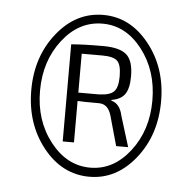

<svg xmlns="http://www.w3.org/2000/svg" viewBox="-40 -741 527 526"><g transform="rotate(5 223.5 -478.5)"><path d="M224 -701Q298 -701 350 -636Q402 -571 402 -479Q402 -386 350 -321Q298 -256 224 -256Q149 -256 97 -321Q45 -386 45 -479Q45 -571 97 -636Q149 -701 224 -701ZM224 -677Q159 -677 114 -619Q69 -561 69 -479Q69 -397 114.5 -339Q160 -281 224 -281Q288 -281 333 -339Q378 -397 378 -479Q378 -561 333 -619Q288 -677 224 -677ZM323 -346H290L267 -428Q258 -459 233 -459Q188 -459 174 -460V-346H143V-613Q171 -616 231 -616Q276 -616 295 -599.5Q314 -583 314 -540Q314 -507 303 -491Q292 -475 266 -471V-469Q290 -463 297 -430ZM174 -483H231Q261 -484 272 -495.5Q283 -507 283 -537Q283 -569 272 -579.5Q261 -590 231 -590H174Z"/></g></svg>

Font: exo2condensed_l
Style: Regular
Weight: 300
Width: 3
Designer: Natanael Gama
Version: Version 1.001;PS 001.001;hotconv 1.0.70;makeotf.lib2.5.58329